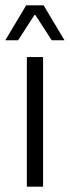

<svg xmlns="http://www.w3.org/2000/svg" viewBox="-28 -702 262 722"><path d="M134 0H73V-487.5H134ZM-7.5 -551.5 70.5 -682H136L214 -551.5V-550.5H166.5L105 -645.5H101.5L40 -550.5H-7.5Z"/></svg>

Font: Anek Malayalam Light
Style: Regular
Weight: 300
Version: Version 1.003